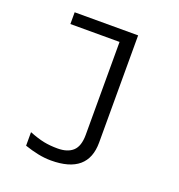

<svg xmlns="http://www.w3.org/2000/svg" viewBox="-128 -595 857 921"><g transform="rotate(20 300.0 -134.5)"><path d="M233 219Q200 219 166 212Q132 205 97 193V124Q140 141 172 147.5Q204 154 243 154Q294 154 321 129Q348 104 348 46V-428H97V-488H421V59Q421 219 233 219Z"/></g></svg>

Font: Red Hat Mono
Style: Regular
Weight: 300
Monospace: yes
Designer: Pentagram, MCKL
Foundry: Pentagram, MCKL
Version: Version 1.023